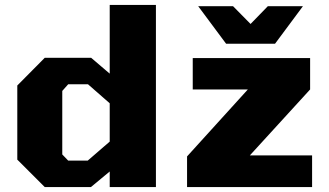

<svg xmlns="http://www.w3.org/2000/svg" viewBox="-20 -757 1333 777"><path d="M161 0 50 -111V-411L161 -523H349L424 -459V-737H611V0H424V-63L348 0ZM895 -580 782 -732H923L994 -660L1064 -732H1206L1093 -580ZM737 0V-124L983 -395H760V-522H1235V-395L991 -128H1243V0ZM256 -107H335L424 -184V-339L336 -416H256L232 -389V-132Z"/></svg>

Font: Tomorrow
Style: Bold
Weight: 700
Designer: Tony de Marco, Monica Rizzolli
Foundry: Just in Type
Version: Version 2.002